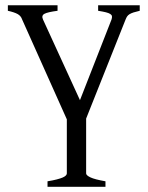

<svg xmlns="http://www.w3.org/2000/svg" viewBox="-20 -474 560 728"><path d="M509.8 -433.1Q495.1 -429.7 486.1 -426.8Q477.1 -423.8 471.2 -420.2Q465.3 -416.5 462.2 -411.9Q459 -407.2 456.1 -399.9L306.6 -24.4V183.6Q306.6 190.9 323.2 198.7Q339.8 206.5 379.9 213.4V234.4H160.2V213.4Q181.2 210 195.3 206.3Q209.5 202.6 217.8 199Q226.1 195.3 229.7 191.4Q233.4 187.5 233.4 183.6V-21.5L64 -399.9Q59.6 -413.6 46.9 -420.7Q34.2 -427.7 9.8 -433.1V-454.1H198.2V-433.1Q160.6 -428.2 148.4 -421.6Q136.2 -415 143.1 -399.9L283.2 -94.2L402.8 -399.9Q405.3 -407.2 404.5 -412.4Q403.8 -417.5 397.9 -421.1Q392.1 -424.8 381.1 -427.5Q370.1 -430.2 352.1 -433.1V-454.1H509.8Z"/></svg>

Font: Gentium Plus
Style: Regular
Weight: 400
Designer: J. Victor Gaultney, Annie Olsen, Iska Routamaa
Foundry: SIL International
Version: Version 1.510